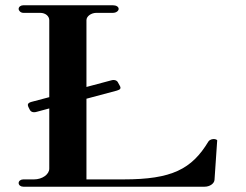

<svg xmlns="http://www.w3.org/2000/svg" viewBox="-20 -706 930 726"><path d="M789.1 -180.2C786.1 -180.2 775.2 -180.2 768.3 -171.3C705 -66.3 629.7 -27.7 447.5 -27.7H306.9V-332.7L421.8 -363.4C435.6 -367.3 438.6 -372.3 432.7 -382.2L426.7 -393.1C422.8 -402 412.9 -405.9 400 -402L306.9 -377.2V-629.7C306.9 -644.6 324.8 -657.4 344.6 -657.4H406.9C419.8 -657.4 428.7 -665.3 428.7 -672.3C428.7 -680.2 419.8 -686.1 406.9 -686.1H68.3C58.4 -686.1 50.5 -680.2 50.5 -672.3C50.5 -665.3 58.4 -657.4 68.3 -657.4H131.7C152.5 -657.4 166.3 -644.6 166.3 -629.7V-338.6L99 -320.8C85.1 -316.8 83.2 -310.9 87.1 -302L92.1 -292.1C96 -283.2 105 -279.2 118.8 -283.2L166.3 -296V-68.3C166.3 -46.5 139.6 -27.7 108.9 -27.7H68.3C58.4 -27.7 50.5 -21.8 50.5 -13.9C50.5 -5.9 58.4 0 68.3 0H753.5C773.3 0 790.1 -11.9 791.1 -25.7L801 -171.3C804 -178.2 793.1 -180.2 789.1 -180.2Z"/></svg>

Font: Biblismive
Style: Regular
Weight: 400
Designer: Susan Drake
Foundry: Susan Drake
Version: Version 1.0; ttfautohint (v1.8.4.7-5d5b)